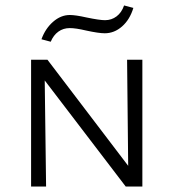

<svg xmlns="http://www.w3.org/2000/svg" viewBox="-20 -684 635 704"><path d="M166 -531 132 -540Q146 -579 174.5 -604Q203 -629 236 -629Q257 -629 297 -620Q345 -610 365 -610Q389 -610 407.5 -624Q426 -638 435 -664L469 -655Q456 -612 427.5 -587Q399 -562 364 -562Q342 -562 296 -572Q258 -581 236 -581Q212 -581 194 -568Q176 -555 166 -531ZM502 -465V0H441L144 -389L149 0H94V-465H154L450 -76L446 -465Z"/></svg>

Font: Ysabeau SC Semilight
Style: Regular
Weight: 300
Designer: Christian Thalmann (Catharsis Fonts)
Version: Version 0.003